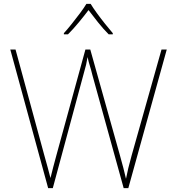

<svg xmlns="http://www.w3.org/2000/svg" viewBox="-20 -969 909 989"><path d="M839 -714 641 0H617L456 -582Q449 -611 443 -629.5Q437 -648 431 -675Q427 -650 423.5 -635.5Q420 -621 415 -604L252 0H228L33 -714H60L208 -170Q218 -133 225.5 -107Q233 -81 240 -52Q247 -81 254 -107.5Q261 -134 271 -171L420 -714H445L598 -168Q609 -129 615.5 -103.5Q622 -78 629 -48Q635 -78 641 -103.5Q647 -129 658 -168L812 -714ZM447 -949Q459 -929 479 -901.5Q499 -874 521 -846.5Q543 -819 561 -798V-792H540Q512 -820 484.5 -854.5Q457 -889 436 -917Q415 -889 386.5 -854.5Q358 -820 330 -792H309V-798Q328 -819 350 -846.5Q372 -874 392.5 -901.5Q413 -929 425 -949Z"/></svg>

Font: Noto Sans Myanmar UI Thin
Style: Regular
Weight: 100
Designer: Monotype Design Team
Foundry: Monotype Imaging Inc.
Version: Version 2.103; ttfautohint (v1.8.4.7-5d5b)